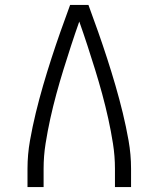

<svg xmlns="http://www.w3.org/2000/svg" viewBox="-20 -755 640 775"><path d="M91 0V-74Q91 -131 101 -187.5Q111 -244 124.5 -299.5Q138 -355 154 -410Q170 -465 187.5 -519Q205 -573 224 -627Q243 -681 263 -735H337Q357 -681 376 -627Q395 -573 412.5 -519Q430 -465 446 -410Q462 -355 475.5 -299.5Q489 -244 499 -187.5Q509 -131 509 -74V0H444V-74Q444 -125 436 -175.5Q428 -226 417 -276Q406 -326 392.5 -375.5Q379 -425 364 -473.5Q349 -522 333 -571Q317 -620 300 -668Q283 -620 267 -571Q251 -522 236 -473.5Q221 -425 207.5 -375.5Q194 -326 183 -276Q172 -226 164 -175.5Q156 -125 156 -74V0Z"/></svg>

Font: Iosevka Curly Light Extended
Style: Regular
Weight: 300
Width: 7
Monospace: yes
Designer: Belleve Invis
Foundry: Belleve Invis
Version: Version 11.1.0; ttfautohint (v1.8.3)